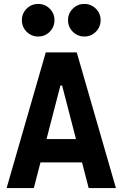

<svg xmlns="http://www.w3.org/2000/svg" viewBox="-20 -961 626 981"><path d="M13.7 0 213.9 -693.4H372.1L572.3 0H433.1L297.4 -523.9H288.6L152.8 0ZM114.7 -131.3V-250.5H466.3V-131.3ZM410.6 -774.4Q376.6 -774.4 352.1 -798.8Q327.6 -823.2 327.6 -857.9Q327.6 -892.6 352.1 -916.8Q376.6 -940.9 410.6 -940.9Q445.3 -940.9 469.7 -916.8Q494.1 -892.6 494.1 -857.9Q494.1 -823.2 469.8 -798.8Q445.5 -774.4 410.6 -774.4ZM175.3 -774.4Q140.6 -774.4 116.2 -798.8Q91.8 -823.2 91.8 -857.9Q91.8 -892.6 116.2 -916.8Q140.6 -940.9 175.3 -940.9Q210 -940.9 234.1 -916.8Q258.3 -892.6 258.3 -857.9Q258.3 -823.2 234.1 -798.8Q210 -774.4 175.3 -774.4Z"/></svg>

Font: Cascadia Mono PL
Style: Regular
Weight: 400
Monospace: yes
Designer: Aaron Bell
Foundry: Saja Typeworks
Version: Version 2102.003